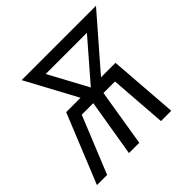

<svg xmlns="http://www.w3.org/2000/svg" viewBox="-178 -921 1107 1107"><g transform="rotate(-45 375.0 -367.5)"><path d="M16 0 188 -423H305L137 -735H743L472 -423H590L622 0H538L512 -349H418L361 0H277L335 -349H241L99 0ZM389 -423 596 -662H260Z"/></g></svg>

Font: Zed Sans Extended
Style: Italic
Weight: 400
Width: 7
Italic angle: -9°
Designer: Belleve Invis
Foundry: Belleve Invis
Version: Version 1.0.0; ttfautohint (v1.8.4)